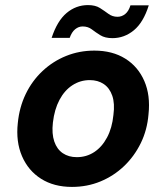

<svg xmlns="http://www.w3.org/2000/svg" viewBox="-20 -723 655 755"><path d="M263 12Q192 12 141.5 -20Q91 -52 66.5 -109Q42 -166 50 -239Q56 -301 81 -353Q106 -405 147 -443.5Q188 -482 240 -503Q292 -524 351 -524Q422 -524 472.5 -492.5Q523 -461 547.5 -404.5Q572 -348 564 -274Q559 -212 533.5 -160Q508 -108 467.5 -69.5Q427 -31 375 -9.5Q323 12 263 12ZM282 -105Q320 -105 350.5 -125Q381 -145 401 -182.5Q421 -220 426 -271Q432 -316 421.5 -346.5Q411 -377 388 -392.5Q365 -408 333 -408Q296 -408 265 -388Q234 -368 214 -330.5Q194 -293 188 -241Q183 -197 193.5 -166.5Q204 -136 227 -120.5Q250 -105 282 -105ZM183 -574Q205 -641 242 -672Q279 -703 326 -703Q355 -703 373 -691.5Q391 -680 406.5 -668.5Q422 -657 442 -657Q459 -657 472.5 -668Q486 -679 493 -702H565Q544 -635 506.5 -604Q469 -573 422 -573Q393 -573 374.5 -584.5Q356 -596 341 -607.5Q326 -619 305 -619Q289 -619 275.5 -608Q262 -597 254 -574Z"/></svg>

Font: DM Sans 12pt
Style: Bold Italic
Weight: 700
Italic angle: -10°
Version: Version 4.004;gftools[0.9.30]